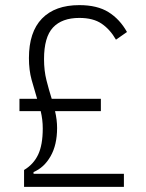

<svg xmlns="http://www.w3.org/2000/svg" viewBox="-20 -730 570 750"><path d="M74 0V-66Q111 -88 129 -126Q147 -164 147 -228Q147 -246 145 -262.5Q143 -279 139 -296H56V-344H125Q114 -380 103.5 -418Q93 -456 93 -503Q93 -605 144 -657.5Q195 -710 290 -710Q360 -710 404 -682.5Q448 -655 476 -605L433 -575Q410 -615 377 -637.5Q344 -660 290 -660Q222 -660 187 -622.5Q152 -585 152 -499Q152 -454 161.5 -416.5Q171 -379 182 -344H374V-296H195Q203 -262 203 -230Q203 -164 177.5 -119.5Q152 -75 111 -58V-51H464V0Z"/></svg>

Font: IBM Plex Sans Cond Light
Style: Regular
Weight: 300
Width: 3
Designer: Mike Abbink, Paul van der Laan, Pieter van Rosmalen
Foundry: Bold Monday
Version: Version 1.3